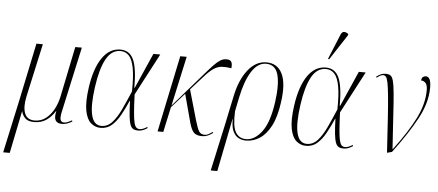

<svg xmlns="http://www.w3.org/2000/svg" viewBox="-96 -953 3057 1339"><g transform="rotate(5 1433.0 -283.0)"><path d="M-34 239 47 -134 131 -536H176L94 -163Q78 -89 95 -45Q112 -1 165 -1Q209 -1 242.5 -26.5Q276 -52 299 -95Q322 -138 332 -190L403 -536H449L348 -75Q340 -38 345.5 -21.5Q351 -5 371 -5Q381 -5 393.5 -9.5Q406 -14 425 -25L428 -17Q391 6 357 6Q323 6 311.5 -14.5Q300 -35 310 -79H308Q282 -38 247 -14Q212 10 163 10Q117 10 97.5 -12Q78 -34 74 -56H72L12 239Z M627 10Q589 10 559.5 -15.5Q530 -41 518.5 -100.5Q507 -160 521 -261Q540 -397 591 -471.5Q642 -546 719 -546Q782 -546 810 -487.5Q838 -429 838 -289H841L950 -536H998L844 -243Q847 -165 851 -117.5Q855 -70 861 -46Q867 -22 876.5 -13.5Q886 -5 901 -5Q913 -5 927.5 -11.5Q942 -18 952 -25L955 -17Q942 -8 925.5 -1Q909 6 890 6Q870 6 856.5 -1Q843 -8 835 -28.5Q827 -49 822.5 -89Q818 -129 816 -196H814Q790 -141 764 -94Q738 -47 705.5 -18.5Q673 10 627 10ZM632 -4Q675 -4 707 -39Q739 -74 766.5 -132.5Q794 -191 824 -262Q826 -366 814.5 -426Q803 -486 779 -511Q755 -536 720 -536Q657 -536 619.5 -467.5Q582 -399 564 -270Q527 -4 632 -4Z M1026 0 1138 -536H1183L1107 -188L1312 -424Q1349 -467 1374 -493Q1399 -519 1419 -531Q1439 -543 1460 -543Q1490 -543 1497 -525.5Q1504 -508 1500 -484Q1461 -490 1432.5 -488Q1404 -486 1375 -466.5Q1346 -447 1306 -401L1226 -312L1287 -99Q1302 -47 1314.5 -26Q1327 -5 1356 -5Q1369 -5 1382.5 -12.5Q1396 -20 1409 -30L1413 -23Q1394 -9 1376 -1.5Q1358 6 1338 6Q1297 6 1279 -13.5Q1261 -33 1248 -81L1195 -278L1104 -176L1066 0Z M1419 239 1490 -86 1533 -291Q1557 -407 1612 -476.5Q1667 -546 1741 -546Q1818 -546 1851.5 -478Q1885 -410 1866 -278Q1852 -174 1819 -111Q1786 -48 1741 -19Q1696 10 1645 10Q1618 10 1594 -2Q1570 -14 1555 -44.5Q1540 -75 1541 -131H1539L1465 239ZM1645 0Q1705 0 1755 -66Q1805 -132 1825 -276Q1842 -399 1823.5 -467.5Q1805 -536 1739 -536Q1681 -536 1638.5 -469.5Q1596 -403 1572 -286L1552 -188Q1547 -84 1571 -42Q1595 0 1645 0Z M2065 10Q2027 10 1997.5 -15.5Q1968 -41 1956.5 -100.5Q1945 -160 1959 -261Q1978 -397 2029 -471.5Q2080 -546 2157 -546Q2220 -546 2248 -487.5Q2276 -429 2276 -289H2279L2388 -536H2436L2282 -243Q2285 -165 2289 -117.5Q2293 -70 2299 -46Q2305 -22 2314.5 -13.5Q2324 -5 2339 -5Q2351 -5 2365.5 -11.5Q2380 -18 2390 -25L2393 -17Q2380 -8 2363.5 -1Q2347 6 2328 6Q2308 6 2294.5 -1Q2281 -8 2273 -28.5Q2265 -49 2260.5 -89Q2256 -129 2254 -196H2252Q2228 -141 2202 -94Q2176 -47 2143.5 -18.5Q2111 10 2065 10ZM2070 -4Q2113 -4 2145 -39Q2177 -74 2204.5 -132.5Q2232 -191 2262 -262Q2264 -366 2252.5 -426Q2241 -486 2217 -511Q2193 -536 2158 -536Q2095 -536 2057.5 -467.5Q2020 -399 2002 -270Q1965 -4 2070 -4ZM2174 -605 2166 -608 2238 -783Q2247 -805 2262.5 -804.5Q2278 -804 2292 -792L2290 -783Z M2633 9Q2624 -138 2617.5 -236Q2611 -334 2605 -392.5Q2599 -451 2593 -480Q2587 -509 2579 -518.5Q2571 -528 2559 -528Q2542 -528 2515 -506L2511 -513Q2525 -524 2541 -531.5Q2557 -539 2577 -539Q2597 -539 2609.5 -531Q2622 -523 2629.5 -495.5Q2637 -468 2642.5 -411.5Q2648 -355 2653.5 -260Q2659 -165 2669 -20H2671Q2769 -150 2820 -252Q2871 -354 2871 -449Q2871 -485 2858 -499.5Q2845 -514 2826 -514Q2827 -531 2836 -538.5Q2845 -546 2857 -546Q2893 -546 2893 -470Q2893 -364 2832 -251Q2771 -138 2667 0Z"/></g></svg>

Font: Noto Serif Display Condensed ExtraLight
Style: Italic
Weight: 200
Width: 3
Italic angle: -12°
Designer: Monotype Design Team
Foundry: Monotype Imaging Inc.
Version: Version 2.009